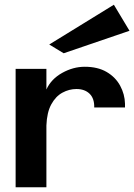

<svg xmlns="http://www.w3.org/2000/svg" viewBox="-20 -791 567 811"><path d="M46 0V-500H176V-413Q196 -457 242.5 -483Q289 -509 338 -509Q393 -509 430.5 -487Q468 -465 487.5 -429Q507 -393 508 -353Q508 -344 508 -337H378Q379 -375 358.5 -395Q338 -415 303 -415Q272 -415 243.5 -399.5Q215 -384 196.5 -350Q178 -316 176 -261V0ZM249 -566 188 -603 461 -771 527 -661Z"/></svg>

Font: Panamera
Style: Bold
Weight: 700
Designer: Bastien Sozeau
Foundry: NBR — Bastien Sozeau
Version: Version 3.002; ttfautohint (v1.8.4.7-5d5b);gftools[0.9.33]